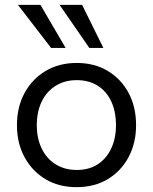

<svg xmlns="http://www.w3.org/2000/svg" viewBox="-20 -766 632 793"><path d="M296 7Q222 7 167 -26.5Q112 -60 81 -117.5Q50 -175 50 -249Q50 -324 81.5 -382Q113 -440 168.5 -473Q224 -506 297 -506Q371 -506 426 -472.5Q481 -439 511.5 -381.5Q542 -324 542 -249Q542 -175 511 -117Q480 -59 425 -26Q370 7 296 7ZM297 -64Q347 -64 383 -87Q419 -110 439 -152Q459 -194 459 -249Q459 -305 439.5 -347Q420 -389 383.5 -412Q347 -435 297 -435Q248 -435 210.5 -412Q173 -389 152.5 -347Q132 -305 132 -249Q132 -194 152.5 -152Q173 -110 210.5 -87Q248 -64 297 -64ZM191 -568 54 -746H147L251 -568ZM349 -568 226 -746H319L407 -568Z"/></svg>

Font: REM Light
Style: Regular
Weight: 300
Designer: Octavio Pardo
Foundry: Ashler Design
Version: Version 1.005;gftools[0.9.28]